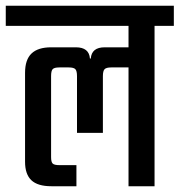

<svg xmlns="http://www.w3.org/2000/svg" viewBox="-40 -646 623 666"><path d="M563 -626V-556.2H496.1V0H405.8V-412.1H346.2Q328.6 -412.1 322.8 -406Q316.9 -399.9 316.9 -381.8V-185.1H227.1V-381.8Q227.1 -399.9 221.4 -406Q215.8 -412.1 198.2 -412.1H166Q148.4 -412.1 142.8 -406.2Q137.2 -400.4 137.2 -381.8V-101.1Q137.2 -84 142.8 -78.6Q148.4 -73.2 166 -73.2H225.1V0H138.2Q90.8 0 68.8 -20.8Q46.9 -41.5 46.9 -85V-393.1Q46.9 -439 69.3 -460.4Q91.8 -481.9 137.2 -481.9H223.1Q269 -481.9 272 -442.9H274.9Q277.8 -481.9 323.2 -481.9H405.8V-556.2H-20V-626Z"/></svg>

Font: Teko
Style: Regular
Weight: 400
Designer: Manushi Parikh, Jonny Pinhorn
Foundry: Indian Type Foundry
Version: Version 2.000;PS 1.0;hotconv 1.0.79;makeotf.lib2.5.61930